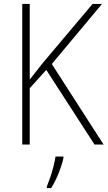

<svg xmlns="http://www.w3.org/2000/svg" viewBox="-20 -734 546 975"><path d="M506 0H460L215 -379L131 -286V0H93V-714H131V-330Q143 -345 158.5 -365Q174 -385 193 -409L450 -714H498L243 -409ZM302 69Q294 105 277.5 146Q261 187 240 221H218V213Q225 196 234.5 168.5Q244 141 251.5 111.5Q259 82 262 61H302Z"/></svg>

Font: Noto Sans Gurmukhi SemiCondensed ExtraLight
Style: Regular
Weight: 200
Width: 4
Designer: Jelle Bosma - Monotype Design Team
Foundry: Monotype Imaging Inc.
Version: Version 2.004; ttfautohint (v1.8.4.7-5d5b)